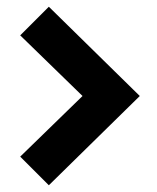

<svg xmlns="http://www.w3.org/2000/svg" viewBox="-20 -540 465 570"><path d="M125 -520 395 -255 125 10 40 -75 225 -255 40 -435Z"/></svg>

Font: Squares Bold
Style: Regular
Weight: 400
Designer: Typetype
Foundry: Typetype
Version: Version 001.000